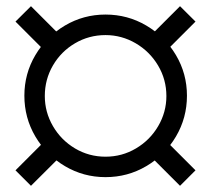

<svg xmlns="http://www.w3.org/2000/svg" viewBox="-20 -670 682 620"><path d="M58.7 -361Q58.7 -432 94.2 -492Q129.7 -552 189.7 -587.5Q249.7 -623 320.7 -623Q392.2 -623 452.4 -587.5Q512.7 -552 548.2 -492Q583.7 -432 583.7 -361Q583.7 -289.5 548.2 -229.2Q512.7 -169 452.4 -133.5Q392.2 -98 320.7 -98Q249.7 -98 189.7 -133.5Q129.7 -169 94.2 -229.2Q58.7 -289.5 58.7 -361ZM30 -120 136.3 -226.3 186.7 -176.3 80 -70ZM30 -600.3 80 -650 186.3 -543.7 137 -493.3ZM455 -176.3 505 -226.3 611.3 -120 561.3 -70ZM517.3 -359.9Q517.3 -413.3 490.4 -458.5Q463.5 -503.7 418.2 -530.2Q372.8 -556.7 320.7 -556.7Q267.2 -556.7 222.2 -530.2Q177.2 -503.8 150.9 -458.6Q124.7 -413.4 124.7 -360Q124.7 -307.9 151 -262.7Q177.3 -217.5 222.3 -190.7Q267.3 -164 320.7 -164Q374.1 -164 419.2 -190.8Q464.3 -217.5 490.8 -262.7Q517.3 -307.9 517.3 -359.9ZM455 -543.7 561.3 -650 611.3 -600.3 504.7 -493.7Z"/></svg>

Font: Tap Sans
Style: Regular
Weight: 400
Designer: Tap Payments
Foundry: Tap Payments
Version: Version 1.001;Glyphs 3.1.2 (3151)